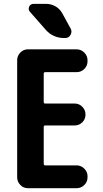

<svg xmlns="http://www.w3.org/2000/svg" viewBox="-20 -990 540 1010"><path d="M222.7 -969.7Q249 -969.7 272 -956.5Q294.9 -943.4 307.6 -919.9L351.6 -839.8Q360.4 -823.2 351.1 -806.6Q341.8 -790 323.2 -790H317.4Q259.8 -790 221.7 -832L137.7 -927.7Q127 -939.5 133.3 -954.6Q139.6 -969.7 157.2 -969.7ZM382.8 -730.5Q406.2 -730.5 423.3 -713.4Q440.4 -696.3 440.4 -672.9V-667Q440.4 -643.6 423.3 -627Q406.2 -610.4 382.8 -610.4H217.8Q210 -610.4 210 -601.6V-454.1Q210 -445.3 217.8 -445.3H373Q396.5 -445.3 413.1 -428.2Q429.7 -411.1 429.7 -387.7V-386.7Q429.7 -363.3 413.1 -346.7Q396.5 -330.1 373 -330.1H217.8Q210 -330.1 210 -322.3V-128.9Q210 -120.1 217.8 -120.1H382.8Q406.2 -120.1 423.3 -103Q440.4 -85.9 440.4 -63.5V-56.6Q440.4 -33.2 423.3 -16.6Q406.2 0 382.8 0H127Q103.5 0 86.9 -17.1Q70.3 -34.2 70.3 -56.6V-672.9Q70.3 -696.3 86.9 -713.4Q103.5 -730.5 127 -730.5Z"/></svg>

Font: Rounded Mgen+ 1m bold
Style: Bold
Weight: 700
Designer: [Source Han Sans]
Ryoko NISHIZUKA  (kana & ideographs); Paul D. Hunt (Latin, Greek & Cyrillic); Wenlong ZHANG  (bopomofo
Version: Version 1.059.20150602